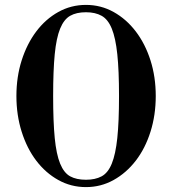

<svg xmlns="http://www.w3.org/2000/svg" viewBox="-20 -752 703 784"><path d="M47 -360Q47 -438 68.5 -505.5Q90 -573 128 -623.5Q166 -674 218 -703Q270 -732 331 -732Q392 -732 444 -703Q496 -674 534.5 -623.5Q573 -573 594.5 -505.5Q616 -438 616 -360Q616 -282 594.5 -214Q573 -146 534.5 -96Q496 -46 444 -17Q392 12 331 12Q270 12 218 -17Q166 -46 128 -96Q90 -146 68.5 -214Q47 -282 47 -360ZM197 -360Q197 -255 203.5 -188.5Q210 -122 225.5 -84Q241 -46 266.5 -32Q292 -18 331 -18Q369 -18 395 -32Q421 -46 436.5 -84Q452 -122 459 -188.5Q466 -255 466 -360Q466 -464 459 -530.5Q452 -597 436.5 -635Q421 -673 395 -687.5Q369 -702 331 -702Q292 -702 266.5 -687.5Q241 -673 225.5 -635Q210 -597 203.5 -530.5Q197 -464 197 -360Z"/></svg>

Font: Libre Bodoni
Style: Regular
Weight: 400
Designer: Pablo Impallari, Rodrigo Fuenzalida
Foundry: Pablo Impallari, Rodrigo Fuenzalida
Version: Version 1.001; ttfautohint (v1.5.65-e2d9)